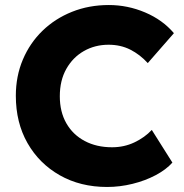

<svg xmlns="http://www.w3.org/2000/svg" viewBox="-20 -734 734 764"><path d="M406 10Q300 10 218 -36.5Q136 -83 89.5 -164.5Q43 -246 43 -353Q43 -431 71 -497Q99 -563 149 -611.5Q199 -660 266.5 -687Q334 -714 413 -714Q488 -714 557.5 -684.5Q627 -655 672 -602L568 -483Q537 -517 498.5 -536.5Q460 -556 412 -556Q358 -556 314 -531Q270 -506 244 -460Q218 -414 218 -351Q218 -289 244 -243.5Q270 -198 317 -173Q364 -148 426 -148Q474 -148 515 -167.5Q556 -187 584 -217L666 -87Q641 -59 599.5 -37Q558 -15 507.5 -2.5Q457 10 406 10Z"/></svg>

Font: Lexend
Style: Bold
Weight: 700
Designer: Bonnie Shaver-Troup, Thomas Jockin
Foundry: Lexend
Version: Version 1.007; ttfautohint (v1.8.3)